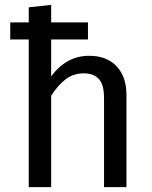

<svg xmlns="http://www.w3.org/2000/svg" viewBox="-20 -768 625 788"><path d="M499 -378V0H407V-365Q407 -421 385.5 -444Q364 -467 323 -467Q282 -467 250 -443Q218 -419 190 -375V0H98V-606H22V-676H98V-738L190 -748V-676H341V-606H190V-454Q252 -539 346 -539Q418 -539 458.5 -496Q499 -453 499 -378Z"/></svg>

Font: Fira Sans
Style: Regular
Weight: 400
Designer: bBox Type GmbH & Carrois Corporate GbR & Edenspiekermann AG
Foundry: bBox Type GmbH & Carrois Corporate GbR & Edenspiekermann AG
Version: Version 4.301